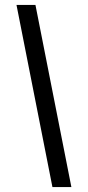

<svg xmlns="http://www.w3.org/2000/svg" viewBox="-20 -750 357 780"><path d="M124 -730 270 10H193L47 -730Z"/></svg>

Font: Domine SemiBold
Style: Regular
Weight: 600
Designer: Pablo Impallari, Rodrigo Fuenzalida, Brenda Gallo
Foundry: Pablo Impallari, Rodrigo Fuenzalida, Brenda Gallo
Version: Version 2.000